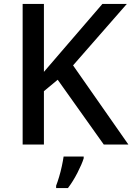

<svg xmlns="http://www.w3.org/2000/svg" viewBox="-20 -827 672 975"><path d="M632 -93H507L273 -422L203 -364V-93H95V-807H203V-462Q229 -492 255 -522.5Q281 -553 307 -583L500 -807H624L351 -495ZM405 -23Q396 6 373.5 50Q351 94 325 128H265V116Q272 98 280 71.5Q288 45 294 17Q300 -11 303 -32H405Z"/></svg>

Font: Noto Sans Kannada UI Medium
Style: Regular
Weight: 500
Designer: Jelle Bosma - Monotype Design Team
Foundry: Monotype Imaging Inc.
Version: Version 2.005; ttfautohint (v1.8.4.7-5d5b)